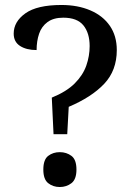

<svg xmlns="http://www.w3.org/2000/svg" viewBox="-20 -744 532 771"><path d="M195 -205 188 -352Q247 -376 280 -409Q313 -442 326.5 -480.5Q340 -519 340 -559Q340 -611 315 -642Q290 -673 234 -673Q195 -673 171 -655.5Q147 -638 137 -608.5Q127 -579 127 -543Q86 -543 60.5 -559.5Q35 -576 35 -609Q35 -657 82 -690.5Q129 -724 227 -724Q292 -724 342.5 -702.5Q393 -681 421 -640.5Q449 -600 449 -543Q449 -461 398.5 -407.5Q348 -354 256 -315L250 -205ZM220 7Q193 7 173.5 -8.5Q154 -24 154 -63Q154 -103 173.5 -118Q193 -133 220 -133Q247 -133 267 -118Q287 -103 287 -63Q287 -24 267 -8.5Q247 7 220 7Z"/></svg>

Font: Noto Serif Khojki Medium
Style: Regular
Weight: 500
Version: Version 2.003